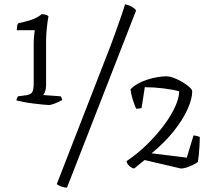

<svg xmlns="http://www.w3.org/2000/svg" viewBox="-20 -771 993 883"><path d="M205 -288Q197 -288 177.5 -290Q158 -292 133.5 -295Q109 -298 88 -302Q67 -306 56 -309Q56 -314 58.5 -320Q61 -326 63 -328L100 -333Q121 -336 128 -346.5Q135 -357 135 -391V-571Q135 -590 137 -608Q139 -626 140 -632H57Q57 -639 58.5 -649Q60 -659 64 -664Q97 -671 124.5 -680Q152 -689 172 -706Q180 -706 189.5 -703.5Q199 -701 203 -696Q199 -677 195.5 -644Q192 -611 192 -585V-380Q192 -366 188.5 -353.5Q185 -341 178 -334L260 -328Q261 -326 263 -321.5Q265 -317 266 -311Q246 -300 229.5 -294Q213 -288 205 -288ZM288 92Q278 92 264 87.5Q250 83 241 76L470 -513Q491 -566 508 -613.5Q525 -661 537.5 -697Q550 -733 555 -751Q573 -748 586.5 -740Q600 -732 606 -723ZM597 4Q584 1 574 -8.5Q564 -18 562 -30Q614 -65 658 -108.5Q702 -152 735 -196.5Q768 -241 786 -281.5Q804 -322 804 -351Q777 -359 732 -364.5Q687 -370 646 -370L631 -274Q627 -273 620 -272Q613 -271 606 -271Q596 -295 589.5 -316.5Q583 -338 580 -360Q593 -374 613 -385.5Q633 -397 656.5 -404.5Q680 -412 703 -416Q726 -420 745 -420Q760 -420 780 -412.5Q800 -405 819 -393.5Q838 -382 851 -370.5Q864 -359 864 -351Q864 -316 842 -267.5Q820 -219 778 -166.5Q736 -114 677 -66L839 -46L870 -148Q877 -148 886 -145.5Q895 -143 899 -141Q899 -122 897.5 -99Q896 -76 894 -56.5Q892 -37 890 -26Q882 -20 868 -13Q854 -6 839 -1Q824 4 812 4L645 -35Z"/></svg>

Font: Texturina 12pt Thin
Style: Regular
Weight: 250
Designer: Guillermo Torres Carreño
Foundry: Omnibus-Type
Version: Version 1.002